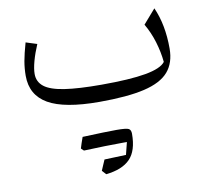

<svg xmlns="http://www.w3.org/2000/svg" viewBox="-84 -498 1031 957"><g transform="rotate(-10 432.0 -20.0)"><path d="M757.3 -134.8Q752.4 -185.5 736.6 -237.8Q720.7 -290 694.8 -334L757.3 -405.8Q797.4 -316.4 797.4 -195.8Q797.4 -123 759 -78.6Q720.7 -34.2 635.3 -14.2Q549.8 5.9 407.2 5.9Q230.5 5.9 148.9 -41Q67.4 -87.9 67.4 -185.5Q67.4 -222.7 73.7 -259Q80.1 -295.4 95.7 -350.1L151.9 -332Q133.8 -290 123.3 -251.7Q112.8 -213.4 112.8 -187Q112.8 -147 144 -122.6Q175.3 -98.1 245.6 -87.4Q315.9 -76.7 432.1 -76.7Q576.7 -76.7 656 -90.8Q735.4 -105 757.3 -134.8ZM484.9 226.6Q404.8 226.6 288.6 231.4L275.4 218.8Q282.2 195.3 293.9 163.1Q414.6 158.2 465.3 158.2Q516.1 158.2 527.6 164.6Q539.1 170.9 539.1 190.4Q539.1 276.4 499.5 317.1Q460 357.9 377.4 366.7L358.9 346.2Q364.7 333 370.4 319.3Q376 305.7 381.8 293Q403.3 292 428 291.3Q452.6 290.5 491.2 289.1Q501.5 248.5 506.8 226.6Z"/></g></svg>

Font: Pinar-FD Regular
Style: FD-Regular
Weight: 400
Designer: Amin Abedi
Version: Version 3.000